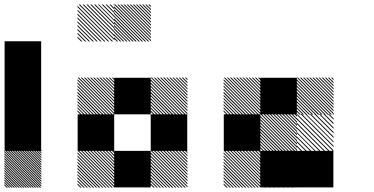

<svg xmlns="http://www.w3.org/2000/svg" viewBox="-21 -855 1708 876"><path d="M167.5 -165.8 165.8 -167.5H167.5ZM167.5 -155 155 -167.5H160.8L167.5 -160.8ZM167.5 -144.2 144.2 -167.5H150L167.5 -150ZM167.5 -133.3 133.3 -167.5H139.2L167.5 -139.2ZM167.5 -122.5 122.5 -167.5H128.3L167.5 -128.3ZM167.5 -111.7 111.7 -167.5H117.5L167.5 -117.5ZM167.5 -100.8 100.8 -167.5H106.7L167.5 -106.7ZM167.5 -90 90 -167.5H95.8L167.5 -95.8ZM167.5 -79.2 79.2 -167.5H85L167.5 -85ZM167.5 -68.3 68.3 -167.5H74.2L167.5 -74.2ZM167.5 -57.5 57.5 -167.5H63.3L167.5 -63.3ZM167.5 -46.7 46.7 -167.5H52.5L167.5 -52.5ZM167.5 -35.8 35.8 -167.5H41.7L167.5 -41.7ZM167.5 -25 25 -167.5H30.8L167.5 -30.8ZM167.5 -14.2 14.2 -167.5H20L167.5 -20ZM167.5 -3.3 3.3 -167.5H9.2L167.5 -9.2ZM160.8 0.8 -0.8 -160.8V-166.7L166.7 0.8ZM150 0.8 -0.8 -150V-155.8L155.8 0.8ZM139.2 0.8 -0.8 -139.2V-145L145 0.8ZM128.3 0.8 -0.8 -128.3V-134.2L134.2 0.8ZM117.5 0.8 -0.8 -117.5V-123.3L123.3 0.8ZM106.7 0.8 -0.8 -106.7V-112.5L112.5 0.8ZM95.8 0.8 -0.8 -95.8V-101.7L101.7 0.8ZM85 0.8 -0.8 -85V-90.8L90.8 0.8ZM74.2 0.8 -0.8 -74.2V-80L80 0.8ZM63.3 0.8 -0.8 -63.3V-69.2L69.2 0.8ZM52.5 0.8 -0.8 -52.5V-58.3L58.3 0.8ZM41.7 0.8 -0.8 -41.7V-47.5L47.5 0.8ZM30.8 0.8 -0.8 -30.8V-36.7L36.7 0.8ZM20 0.8 -0.8 -20V-25.8L25.8 0.8ZM9.2 0.8 -0.8 -9.2V-15L15 0.8ZM167.5 -167.5H171.7L167.5 -171.7ZM0 -333.3H166.7V-166.7H0ZM0 -500H166.7V-166.7H0ZM0 -666.7H166.7V-333.3H0Z M834.2 -155.8 822.5 -167.5H828.3L834.2 -161.7ZM834.2 -141.7 808.3 -167.5H814.2L834.2 -147.5ZM834.2 -127.5 794.2 -167.5H800L834.2 -133.3ZM834.2 -113.3 780 -167.5H785.8L834.2 -119.2ZM834.2 -99.2 765.8 -167.5H771.7L834.2 -105ZM834.2 -85 751.7 -167.5H757.5L834.2 -90.8ZM834.2 -70.8 737.5 -167.5H743.3L834.2 -76.7ZM834.2 -56.7 723.3 -167.5H729.2L834.2 -62.5ZM834.2 -42.5 709.2 -167.5H715L834.2 -48.3ZM834.2 -28.3 695 -167.5H700.8L834.2 -34.2ZM834.2 -14.2 680.8 -167.5H686.7L834.2 -20ZM834.2 0 666.7 -167.5H672.5L834.2 -5.8ZM820.8 0.8 665.8 -154.2V-160L826.7 0.8ZM806.7 0.8 665.8 -140V-145.8L812.5 0.8ZM792.5 0.8 665.8 -125.8V-131.7L798.3 0.8ZM778.3 0.8 665.8 -111.7V-117.5L784.2 0.8ZM763.3 0.8 665.8 -96.7V-103.3L770 0.8ZM750 0.8 665.8 -83.3V-89.2L755.8 0.8ZM735.8 0.8 665.8 -69.2V-75L741.7 0.8ZM721.7 0.8 665.8 -55V-60.8L727.5 0.8ZM707.5 0.8 665.8 -40.8V-46.7L713.3 0.8ZM693.3 0.8 665.8 -26.7V-32.5L699.2 0.8ZM679.2 0.8 665.8 -12.5V-18.3L685 0.8ZM500.8 -155.8 489.2 -167.5H495L500.8 -161.7ZM500.8 -141.7 475 -167.5H480.8L500.8 -147.5ZM500.8 -127.5 460.8 -167.5H466.7L500.8 -133.3ZM500.8 -113.3 446.7 -167.5H452.5L500.8 -119.2ZM500.8 -99.2 432.5 -167.5H438.3L500.8 -105ZM500.8 -85 418.3 -167.5H424.2L500.8 -90.8ZM500.8 -70.8 404.2 -167.5H410L500.8 -76.7ZM500.8 -56.7 390 -167.5H395.8L500.8 -62.5ZM500.8 -42.5 375.8 -167.5H381.7L500.8 -48.3ZM500.8 -28.3 361.7 -167.5H367.5L500.8 -34.2ZM500.8 -14.2 347.5 -167.5H353.3L500.8 -20ZM500.8 0 333.3 -167.5H339.2L500.8 -5.8ZM487.5 0.8 332.5 -154.2V-160L493.3 0.8ZM473.3 0.8 332.5 -140V-145.8L479.2 0.8ZM459.2 0.8 332.5 -125.8V-131.7L465 0.8ZM445 0.8 332.5 -111.7V-117.5L450.8 0.8ZM430 0.8 332.5 -96.7V-103.3L436.7 0.8ZM416.7 0.8 332.5 -83.3V-89.2L422.5 0.8ZM402.5 0.8 332.5 -69.2V-75L408.3 0.8ZM388.3 0.8 332.5 -55V-60.8L394.2 0.8ZM374.2 0.8 332.5 -40.8V-46.7L380 0.8ZM360 0.8 332.5 -26.7V-32.5L365.8 0.8ZM345.8 0.8 332.5 -12.5V-18.3L351.7 0.8ZM834.2 -489.2 822.5 -500.8H828.3L834.2 -495ZM834.2 -475 808.3 -500.8H814.2L834.2 -480.8ZM834.2 -460.8 794.2 -500.8H800L834.2 -466.7ZM834.2 -446.7 780 -500.8H785.8L834.2 -452.5ZM834.2 -432.5 765.8 -500.8H771.7L834.2 -438.3ZM834.2 -418.3 751.7 -500.8H757.5L834.2 -424.2ZM834.2 -404.2 737.5 -500.8H743.3L834.2 -410ZM834.2 -390 723.3 -500.8H729.2L834.2 -395.8ZM834.2 -375.8 709.2 -500.8H715L834.2 -381.7ZM834.2 -361.7 695 -500.8H700.8L834.2 -367.5ZM834.2 -347.5 680.8 -500.8H686.7L834.2 -353.3ZM834.2 -333.3 666.7 -500.8H672.5L834.2 -339.2ZM820.8 -332.5 665.8 -487.5V-493.3L826.7 -332.5ZM806.7 -332.5 665.8 -473.3V-479.2L812.5 -332.5ZM792.5 -332.5 665.8 -459.2V-465L798.3 -332.5ZM778.3 -332.5 665.8 -445V-450.8L784.2 -332.5ZM763.3 -332.5 665.8 -430V-436.7L770 -332.5ZM750 -332.5 665.8 -416.7V-422.5L755.8 -332.5ZM735.8 -332.5 665.8 -402.5V-408.3L741.7 -332.5ZM721.7 -332.5 665.8 -388.3V-394.2L727.5 -332.5ZM707.5 -332.5 665.8 -374.2V-380L713.3 -332.5ZM693.3 -332.5 665.8 -360V-365.8L699.2 -332.5ZM679.2 -332.5 665.8 -345.8V-351.7L685 -332.5ZM500.8 -489.2 489.2 -500.8H495L500.8 -495ZM500.8 -475 475 -500.8H480.8L500.8 -480.8ZM500.8 -460.8 460.8 -500.8H466.7L500.8 -466.7ZM500.8 -446.7 446.7 -500.8H452.5L500.8 -452.5ZM500.8 -432.5 432.5 -500.8H438.3L500.8 -438.3ZM500.8 -418.3 418.3 -500.8H424.2L500.8 -424.2ZM500.8 -404.2 404.2 -500.8H410L500.8 -410ZM500.8 -390 390 -500.8H395.8L500.8 -395.8ZM500.8 -375.8 375.8 -500.8H381.7L500.8 -381.7ZM500.8 -361.7 361.7 -500.8H367.5L500.8 -367.5ZM500.8 -347.5 347.5 -500.8H353.3L500.8 -353.3ZM500.8 -333.3 333.3 -500.8H339.2L500.8 -339.2ZM487.5 -332.5 332.5 -487.5V-493.3L493.3 -332.5ZM473.3 -332.5 332.5 -473.3V-479.2L479.2 -332.5ZM459.2 -332.5 332.5 -459.2V-465L465 -332.5ZM445 -332.5 332.5 -445V-450.8L450.8 -332.5ZM430 -332.5 332.5 -430V-436.7L436.7 -332.5ZM416.7 -332.5 332.5 -416.7V-422.5L422.5 -332.5ZM402.5 -332.5 332.5 -402.5V-408.3L408.3 -332.5ZM388.3 -332.5 332.5 -388.3V-394.2L394.2 -332.5ZM374.2 -332.5 332.5 -374.2V-380L380 -332.5ZM360 -332.5 332.5 -360V-365.8L365.8 -332.5ZM345.8 -332.5 332.5 -345.8V-351.7L351.7 -332.5ZM667.5 -822.5 655.8 -834.2H661.7L667.5 -828.3ZM667.5 -808.3 641.7 -834.2H647.5L667.5 -814.2ZM667.5 -794.2 627.5 -834.2H633.3L667.5 -800ZM667.5 -780 613.3 -834.2H619.2L667.5 -785.8ZM667.5 -765.8 599.2 -834.2H605L667.5 -771.7ZM667.5 -751.7 585 -834.2H590.8L667.5 -757.5ZM667.5 -737.5 570.8 -834.2H576.7L667.5 -743.3ZM667.5 -723.3 556.7 -834.2H562.5L667.5 -729.2ZM667.5 -709.2 542.5 -834.2H548.3L667.5 -715ZM667.5 -695 528.3 -834.2H534.2L667.5 -700.8ZM667.5 -680.8 514.2 -834.2H520L667.5 -686.7ZM667.5 -666.7 500 -834.2H505.8L667.5 -672.5ZM654.2 -665.8 499.2 -820.8V-826.7L660 -665.8ZM640 -665.8 499.2 -806.7V-812.5L645.8 -665.8ZM625.8 -665.8 499.2 -792.5V-798.3L631.7 -665.8ZM611.7 -665.8 499.2 -778.3V-784.2L617.5 -665.8ZM596.7 -665.8 499.2 -763.3V-770L603.3 -665.8ZM583.3 -665.8 499.2 -750V-755.8L589.2 -665.8ZM569.2 -665.8 499.2 -735.8V-741.7L575 -665.8ZM555 -665.8 499.2 -721.7V-727.5L560.8 -665.8ZM540.8 -665.8 499.2 -707.5V-713.3L546.7 -665.8ZM526.7 -665.8 499.2 -693.3V-699.2L532.5 -665.8ZM512.5 -665.8 499.2 -679.2V-685L518.3 -665.8ZM500.8 -829.2 495.8 -834.2H500.8ZM500.8 -811.7 478.3 -834.2H484.2L500.8 -817.5ZM500.8 -794.2 460.8 -834.2H466.7L500.8 -800ZM500.8 -776.7 443.3 -834.2H449.2L500.8 -782.5ZM500.8 -759.2 425.8 -834.2H430.8L500.8 -764.2ZM500.8 -741.7 408.3 -834.2H414.2L500.8 -747.5ZM500.8 -724.2 390.8 -834.2H396.7L500.8 -730ZM500.8 -706.7 373.3 -834.2H379.2L500.8 -712.5ZM500.8 -689.2 355.8 -834.2H361.7L500.8 -695ZM500.8 -671.7 338.3 -834.2H344.2L500.8 -677.5ZM489.2 -665.8 332.5 -822.5V-828.3L495 -665.8ZM471.7 -665.8 332.5 -805V-810.8L477.5 -665.8ZM454.2 -665.8 332.5 -787.5V-793.3L460 -665.8ZM436.7 -665.8 332.5 -770V-775.8L442.5 -665.8ZM419.2 -665.8 332.5 -752.5V-758.3L425 -665.8ZM401.7 -665.8 332.5 -735V-740.8L407.5 -665.8ZM384.2 -665.8 332.5 -717.5V-723.3L390 -665.8ZM366.7 -665.8 332.5 -700V-705.8L372.5 -665.8ZM349.2 -665.8 332.5 -682.5V-688.3L355 -665.8ZM500.8 -834.2H501.7L500.8 -835ZM500 -166.7H666.7V0H500ZM666.7 -333.3H833.3V-166.7H666.7ZM333.3 -333.3H500V-166.7H333.3ZM500 -500H666.7V-333.3H500Z M1333.3 -166.7H1500V0H1333.3ZM1166.7 -166.7H1333.3V0H1166.7ZM1167.5 -155.8 1155.8 -167.5H1161.7L1167.5 -161.7ZM1167.5 -141.7 1141.7 -167.5H1147.5L1167.5 -147.5ZM1167.5 -127.5 1127.5 -167.5H1133.3L1167.5 -133.3ZM1167.5 -113.3 1113.3 -167.5H1119.2L1167.5 -119.2ZM1167.5 -99.2 1099.2 -167.5H1105L1167.5 -105ZM1167.5 -85 1085 -167.5H1090.8L1167.5 -90.8ZM1167.5 -70.8 1070.8 -167.5H1076.7L1167.5 -76.7ZM1167.5 -56.7 1056.7 -167.5H1062.5L1167.5 -62.5ZM1167.5 -42.5 1042.5 -167.5H1048.3L1167.5 -48.3ZM1167.5 -28.3 1028.3 -167.5H1034.2L1167.5 -34.2ZM1167.5 -14.2 1014.2 -167.5H1020L1167.5 -20ZM1167.5 0 1000 -167.5H1005.8L1167.5 -5.8ZM1154.2 0.8 999.2 -154.2V-160L1160 0.8ZM1140 0.8 999.2 -140V-145.8L1145.8 0.8ZM1125.8 0.8 999.2 -125.8V-131.7L1131.7 0.8ZM1111.7 0.8 999.2 -111.7V-117.5L1117.5 0.8ZM1096.7 0.8 999.2 -96.7V-103.3L1103.3 0.8ZM1083.3 0.8 999.2 -83.3V-89.2L1089.2 0.8ZM1069.2 0.8 999.2 -69.2V-75L1075 0.8ZM1055 0.8 999.2 -55V-60.8L1060.8 0.8ZM1040.8 0.8 999.2 -40.8V-46.7L1046.7 0.8ZM1026.7 0.8 999.2 -26.7V-32.5L1032.5 0.8ZM1012.5 0.8 999.2 -12.5V-18.3L1018.3 0.8ZM1334.2 -163.3 1330 -167.5H1334.2ZM1334.2 -142.5 1309.2 -167.5H1315L1334.2 -148.3ZM1334.2 -121.7 1288.3 -167.5H1294.2L1334.2 -127.5ZM1334.2 -100.8 1267.5 -167.5H1273.3L1334.2 -106.7ZM1334.2 -80 1246.7 -167.5H1252.5L1334.2 -85.8ZM1334.2 -59.2 1225.8 -167.5H1231.7L1334.2 -65ZM1334.2 -38.3 1205 -167.5H1210L1334.2 -43.3ZM1334.2 -17.5 1184.2 -167.5H1190L1334.2 -23.3ZM1331.7 0.8 1165.8 -165 1169.2 -167.5 1334.2 -2.5ZM1310.8 0.8 1165.8 -144.2V-150L1316.7 0.8ZM1290 0.8 1165.8 -123.3V-129.2L1295.8 0.8ZM1269.2 0.8 1165.8 -102.5V-108.3L1275 0.8ZM1248.3 0.8 1165.8 -81.7V-86.7L1253.3 0.8ZM1227.5 0.8 1165.8 -60.8V-66.7L1233.3 0.8ZM1206.7 0.8 1165.8 -40V-45.8L1212.5 0.8ZM1185.8 0.8 1165.8 -19.2V-25L1191.7 0.8ZM1334.2 -167.5H1335.8L1334.2 -169.2ZM1167.5 -155.8 1155.8 -167.5H1161.7L1167.5 -161.7ZM1167.5 -141.7 1141.7 -167.5H1147.5L1167.5 -147.5ZM1167.5 -127.5 1127.5 -167.5H1133.3L1167.5 -133.3ZM1167.5 -113.3 1113.3 -167.5H1119.2L1167.5 -119.2ZM1167.5 -99.2 1099.2 -167.5H1105L1167.5 -105ZM1167.5 -85 1085 -167.5H1090.8L1167.5 -90.8ZM1167.5 -70.8 1070.8 -167.5H1076.7L1167.5 -76.7ZM1167.5 -56.7 1056.7 -167.5H1062.5L1167.5 -62.5ZM1167.5 -42.5 1042.5 -167.5H1048.3L1167.5 -48.3ZM1167.5 -28.3 1028.3 -167.5H1034.2L1167.5 -34.2ZM1167.5 -14.2 1014.2 -167.5H1020L1167.5 -20ZM1167.5 0 1000 -167.5H1005.8L1167.5 -5.8ZM1154.2 0.8 999.2 -154.2V-160L1160 0.8ZM1140 0.8 999.2 -140V-145.8L1145.8 0.8ZM1125.8 0.8 999.2 -125.8V-131.7L1131.7 0.8ZM1111.7 0.8 999.2 -111.7V-117.5L1117.5 0.8ZM1096.7 0.8 999.2 -96.7V-103.3L1103.3 0.8ZM1083.3 0.8 999.2 -83.3V-89.2L1089.2 0.8ZM1069.2 0.8 999.2 -69.2V-75L1075 0.8ZM1055 0.8 999.2 -55V-60.8L1060.8 0.8ZM1040.8 0.8 999.2 -40.8V-46.7L1046.7 0.8ZM1026.7 0.8 999.2 -26.7V-32.5L1032.5 0.8ZM1012.5 0.8 999.2 -12.5V-18.3L1018.3 0.8ZM1500.8 -330 1496.7 -334.2H1500.8ZM1500.8 -309.2 1475.8 -334.2H1481.7L1500.8 -315ZM1500.8 -288.3 1455 -334.2H1460.8L1500.8 -294.2ZM1500.8 -267.5 1434.2 -334.2H1440L1500.8 -273.3ZM1500.8 -246.7 1413.3 -334.2H1419.2L1500.8 -252.5ZM1500.8 -225.8 1392.5 -334.2H1398.3L1500.8 -231.7ZM1500.8 -205 1371.7 -334.2H1376.7L1500.8 -210ZM1500.8 -184.2 1350.8 -334.2H1356.7L1500.8 -190ZM1498.3 -165.8 1332.5 -331.7 1335.8 -334.2 1500.8 -169.2ZM1477.5 -165.8 1332.5 -310.8V-316.7L1483.3 -165.8ZM1456.7 -165.8 1332.5 -290V-295.8L1462.5 -165.8ZM1435.8 -165.8 1332.5 -269.2V-275L1441.7 -165.8ZM1415 -165.8 1332.5 -248.3V-253.3L1420 -165.8ZM1394.2 -165.8 1332.5 -227.5V-233.3L1400 -165.8ZM1373.3 -165.8 1332.5 -206.7V-212.5L1379.2 -165.8ZM1352.5 -165.8 1332.5 -185.8V-191.7L1358.3 -165.8ZM1500.8 -334.2H1502.5L1500.8 -335.8ZM1334.2 -322.5 1322.5 -334.2H1328.3L1334.2 -328.3ZM1334.2 -308.3 1308.3 -334.2H1314.2L1334.2 -314.2ZM1334.2 -294.2 1294.2 -334.2H1300L1334.2 -300ZM1334.2 -280 1280 -334.2H1285.8L1334.2 -285.8ZM1334.2 -265.8 1265.8 -334.2H1271.7L1334.2 -271.7ZM1334.2 -251.7 1251.7 -334.2H1257.5L1334.2 -257.5ZM1334.2 -237.5 1237.5 -334.2H1243.3L1334.2 -243.3ZM1334.2 -223.3 1223.3 -334.2H1229.2L1334.2 -229.2ZM1334.2 -209.2 1209.2 -334.2H1215L1334.2 -215ZM1334.2 -195 1195 -334.2H1200.8L1334.2 -200.8ZM1334.2 -180.8 1180.8 -334.2H1186.7L1334.2 -186.7ZM1334.2 -166.7 1166.7 -334.2H1172.5L1334.2 -172.5ZM1320.8 -165.8 1165.8 -320.8V-326.7L1326.7 -165.8ZM1306.7 -165.8 1165.8 -306.7V-312.5L1312.5 -165.8ZM1292.5 -165.8 1165.8 -292.5V-298.3L1298.3 -165.8ZM1278.3 -165.8 1165.8 -278.3V-284.2L1284.2 -165.8ZM1263.3 -165.8 1165.8 -263.3V-270L1270 -165.8ZM1250 -165.8 1165.8 -250V-255.8L1255.8 -165.8ZM1235.8 -165.8 1165.8 -235.8V-241.7L1241.7 -165.8ZM1221.7 -165.8 1165.8 -221.7V-227.5L1227.5 -165.8ZM1207.5 -165.8 1165.8 -207.5V-213.3L1213.3 -165.8ZM1193.3 -165.8 1165.8 -193.3V-199.2L1199.2 -165.8ZM1179.2 -165.8 1165.8 -179.2V-185L1185 -165.8ZM1500.8 -489.2 1489.2 -500.8H1495L1500.8 -495ZM1500.8 -475 1475 -500.8H1480.8L1500.8 -480.8ZM1500.8 -460.8 1460.8 -500.8H1466.7L1500.8 -466.7ZM1500.8 -446.7 1446.7 -500.8H1452.5L1500.8 -452.5ZM1500.8 -432.5 1432.5 -500.8H1438.3L1500.8 -438.3ZM1500.8 -418.3 1418.3 -500.8H1424.2L1500.8 -424.2ZM1500.8 -404.2 1404.2 -500.8H1410L1500.8 -410ZM1500.8 -390 1390 -500.8H1395.8L1500.8 -395.8ZM1500.8 -375.8 1375.8 -500.8H1381.7L1500.8 -381.7ZM1500.8 -361.7 1361.7 -500.8H1367.5L1500.8 -367.5ZM1500.8 -347.5 1347.5 -500.8H1353.3L1500.8 -353.3ZM1500.8 -333.3 1333.3 -500.8H1339.2L1500.8 -339.2ZM1487.5 -332.5 1332.5 -487.5V-493.3L1493.3 -332.5ZM1473.3 -332.5 1332.5 -473.3V-479.2L1479.2 -332.5ZM1459.2 -332.5 1332.5 -459.2V-465L1465 -332.5ZM1445 -332.5 1332.5 -445V-450.8L1450.8 -332.5ZM1430 -332.5 1332.5 -430V-436.7L1436.7 -332.5ZM1416.7 -332.5 1332.5 -416.7V-422.5L1422.5 -332.5ZM1402.5 -332.5 1332.5 -402.5V-408.3L1408.3 -332.5ZM1388.3 -332.5 1332.5 -388.3V-394.2L1394.2 -332.5ZM1374.2 -332.5 1332.5 -374.2V-380L1380 -332.5ZM1360 -332.5 1332.5 -360V-365.8L1365.8 -332.5ZM1345.8 -332.5 1332.5 -345.8V-351.7L1351.7 -332.5ZM1167.5 -489.2 1155.8 -500.8H1161.7L1167.5 -495ZM1167.5 -475 1141.7 -500.8H1147.5L1167.5 -480.8ZM1167.5 -460.8 1127.5 -500.8H1133.3L1167.5 -466.7ZM1167.5 -446.7 1113.3 -500.8H1119.2L1167.5 -452.5ZM1167.5 -432.5 1099.2 -500.8H1105L1167.5 -438.3ZM1167.5 -418.3 1085 -500.8H1090.8L1167.5 -424.2ZM1167.5 -404.2 1070.8 -500.8H1076.7L1167.5 -410ZM1167.5 -390 1056.7 -500.8H1062.5L1167.5 -395.8ZM1167.5 -375.8 1042.5 -500.8H1048.3L1167.5 -381.7ZM1167.5 -361.7 1028.3 -500.8H1034.2L1167.5 -367.5ZM1167.5 -347.5 1014.2 -500.8H1020L1167.5 -353.3ZM1167.5 -333.3 1000 -500.8H1005.8L1167.5 -339.2ZM1154.2 -332.5 999.2 -487.5V-493.3L1160 -332.5ZM1140 -332.5 999.2 -473.3V-479.2L1145.8 -332.5ZM1125.8 -332.5 999.2 -459.2V-465L1131.7 -332.5ZM1111.7 -332.5 999.2 -445V-450.8L1117.5 -332.5ZM1096.7 -332.5 999.2 -430V-436.7L1103.3 -332.5ZM1083.3 -332.5 999.2 -416.7V-422.5L1089.2 -332.5ZM1069.2 -332.5 999.2 -402.5V-408.3L1075 -332.5ZM1055 -332.5 999.2 -388.3V-394.2L1060.8 -332.5ZM1040.8 -332.5 999.2 -374.2V-380L1046.7 -332.5ZM1026.7 -332.5 999.2 -360V-365.8L1032.5 -332.5ZM1012.5 -332.5 999.2 -345.8V-351.7L1018.3 -332.5ZM1000 -333.3H1166.7V-166.7H1000ZM1166.7 -500H1333.3V-333.3H1166.7Z"/></svg>

Font: 0xA000-Pixelated
Style: Pixelated
Weight: 400
Version: Version 0.1